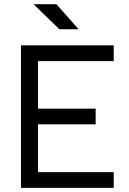

<svg xmlns="http://www.w3.org/2000/svg" viewBox="-20 -914 626 934"><path d="M82 0V-693.4H533.2V-616.7H165V-385.3H445.3V-309.1H165V-76.7H533.2V0ZM269 -771.5 143.1 -893.6H254.4L362.8 -771.5Z"/></svg>

Font: Cascadia Mono NF SemiLight
Style: Regular
Weight: 350
Monospace: yes
Designer: Aaron Bell
Foundry: Saja Typeworks
Version: Version 2404.023; ttfautohint (v1.8.4)